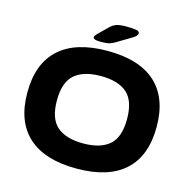

<svg xmlns="http://www.w3.org/2000/svg" viewBox="-124 -998 1125 1129"><g transform="rotate(15 438.5 -433.5)"><path d="M439 8Q245 8 145 -83Q45 -174 45 -350Q45 -526 145 -617Q245 -708 439 -708Q633 -708 732.5 -617Q832 -526 832 -350Q832 -174 732.5 -83Q633 8 439 8ZM439 -145Q544 -145 598 -192Q652 -239 652 -350Q652 -461 598 -508Q544 -555 439 -555Q334 -555 279.5 -508Q225 -461 225 -350Q225 -239 279.5 -192Q334 -145 439 -145ZM387 -749Q358 -749 348 -753.5Q338 -758 338 -764Q338 -768 341 -773.5Q344 -779 353 -788L411 -845Q427 -860 446 -867.5Q465 -875 507 -875Q549 -875 568.5 -871Q588 -867 588 -854Q588 -847 581 -839Q574 -831 557 -821L470 -769Q454 -759 437.5 -754Q421 -749 387 -749Z"/></g></svg>

Font: Asap Expanded ExtraBold
Style: Regular
Weight: 800
Width: 7
Designer: Pablo Cosgaya
Foundry: Omnibus-Type
Version: Version 3.001; ttfautohint (v1.8.4.7-5d5b)